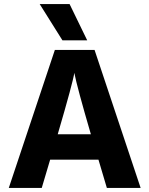

<svg xmlns="http://www.w3.org/2000/svg" viewBox="-20 -918 730 938"><path d="M406 -721H285L174 -898H320ZM184 0H23L248 -674H442L667 0H502L461 -138H225ZM343 -562Q337 -518 262 -262H424Q357 -491 343 -562Z"/></svg>

Font: Hind Mysuru
Style: Bold
Weight: 700
Designer: Manushi Parikh, Hitesh Malaviya
Foundry: Indian Type Foundry
Version: Version 0.703;PS 1.0;hotconv 1.0.86;makeotf.lib2.5.63406